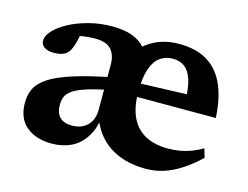

<svg xmlns="http://www.w3.org/2000/svg" viewBox="-74 -588 925 717"><g transform="rotate(15 388.5 -229.5)"><path d="M230 -409Q209 -409 188.8 -406.2Q168.5 -403.5 152 -397L176.5 -430.5Q173 -408 169.2 -391.2Q165.5 -374.5 161.2 -362.5Q157 -350.5 151.5 -341.5Q143 -328.5 128.2 -323Q113.5 -317.5 94 -317.5Q69.5 -317.5 56.5 -326.8Q43.5 -336 43.5 -351.5Q43.5 -370.5 62.5 -391Q81.5 -411.5 114.5 -429.2Q147.5 -447 190.2 -458.2Q233 -469.5 280.5 -469.5Q327.5 -469.5 358.2 -457.8Q389 -446 406.8 -425.5Q424.5 -405 431.5 -377.5H367.5Q391.5 -420 435.8 -445.5Q480 -471 539 -471Q604.5 -471 648 -444.5Q691.5 -418 714.5 -366.5Q737.5 -315 741.5 -239H407.5L407 -289.5L670 -298.5L615 -279.5Q613.5 -325.5 603.8 -354.5Q594 -383.5 575.8 -397.5Q557.5 -411.5 530 -411.5Q501.5 -411.5 480.5 -396.2Q459.5 -381 448 -347.5Q436.5 -314 436.5 -258Q436.5 -199 455.2 -160Q474 -121 510 -101.8Q546 -82.5 597.5 -82.5Q622.5 -82.5 644.8 -86.5Q667 -90.5 688 -98.5Q709 -106.5 729.5 -118.5L739.5 -84.5Q707 -53.5 674 -31.8Q641 -10 607.2 1Q573.5 12 537.5 12Q478 12 432.2 -6.8Q386.5 -25.5 356.2 -61.2Q326 -97 313 -147.5L331.5 -148.5Q326.5 -91.5 304.5 -56Q282.5 -20.5 249 -4.2Q215.5 12 174 12Q112 12 75 -19Q38 -50 38 -110.5Q38 -140.5 49.8 -165Q61.5 -189.5 93.8 -210.8Q126 -232 186 -251Q246 -270 342.5 -288.5L341 -239Q283 -228.5 248 -217.2Q213 -206 195.2 -193.8Q177.5 -181.5 171.8 -167.5Q166 -153.5 166 -137Q166 -104 182.5 -88.2Q199 -72.5 229 -72.5Q253 -72.5 271.5 -82Q290 -91.5 300.5 -110Q311 -128.5 311 -156V-329.5Q311 -367.5 292.2 -388.2Q273.5 -409 230 -409Z"/></g></svg>

Font: Newsreader SemiBold
Style: Regular
Weight: 600
Designer: Hugues Gentile
Foundry: Production Type
Version: Version 1.003